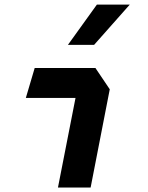

<svg xmlns="http://www.w3.org/2000/svg" viewBox="-20 -838 660 858"><path d="M239 0H385L470.5 -439L406.5 -534H135L95.5 -400.5H317.5ZM283.5 -637.5 413 -817.5H560L400.5 -637.5Z"/></svg>

Font: Monaspace Krypton
Style: Bold Italic
Weight: 700
Italic angle: -11°
Designer: Riley Cran & the Lettermatic Team
Foundry: Lettermatic
Version: Version 1.101 (Monaspace Krypton)